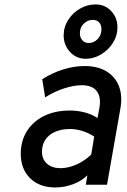

<svg xmlns="http://www.w3.org/2000/svg" viewBox="-20 -814 559 846"><path d="M223.5 12Q154 12 112.8 -28.5Q71.5 -69 71.5 -136Q71.5 -193.5 98.8 -236.5Q126 -279.5 174.5 -303.2Q223 -327 288 -327Q322 -327 354 -318.5Q386 -310 409.5 -294L417.5 -336Q427 -385 406.8 -411.8Q386.5 -438.5 341 -438.5Q305 -438.5 261.5 -424.2Q218 -410 179 -385L166 -465Q212.5 -494 260 -508.5Q307.5 -523 353 -523Q410 -523 448.8 -499.8Q487.5 -476.5 504 -434.5Q520.5 -392.5 510.5 -336L451.5 0H358L365 -41.5Q339.5 -16.5 301.5 -2.2Q263.5 12 223.5 12ZM246.5 -73Q280.5 -73 316.8 -89Q353 -105 382 -133L395 -212Q372 -227.5 344.2 -236.5Q316.5 -245.5 288.5 -245.5Q250.5 -245.5 222.8 -233.2Q195 -221 180 -198.5Q165 -176 165 -146Q165 -112 187.2 -92.5Q209.5 -73 246.5 -73ZM358 -555Q316 -555 288.2 -585.5Q260.5 -616 260.5 -657.5Q260.5 -695.5 280.8 -726.8Q301 -758 333 -776.2Q365 -794.5 401 -794.5Q442.5 -794.5 470 -765.2Q497.5 -736 497.5 -694Q497.5 -656 477.2 -624.5Q457 -593 425 -574Q393 -555 358 -555ZM370.5 -624.5Q393.5 -624.5 410.2 -641.8Q427 -659 427 -685Q427 -704 416.8 -715.2Q406.5 -726.5 389 -726.5Q367 -726.5 349.5 -710.2Q332 -694 332 -667Q332 -649 342.8 -636.8Q353.5 -624.5 370.5 -624.5Z"/></svg>

Font: Overpass Medium
Style: Italic
Weight: 500
Italic angle: -10°
Designer: Delve Withrington, Dave Bailey, Thomas Jockin
Foundry: Delve Fonts LLC
Version: Version 4.000